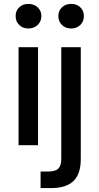

<svg xmlns="http://www.w3.org/2000/svg" viewBox="-20 -744 508 984"><path d="M75 0V-502H175V0ZM125 -598Q97 -598 78.5 -616Q60 -634 60 -662Q60 -689 78.5 -706.5Q97 -724 125 -724Q154 -724 173 -706.5Q192 -689 192 -662Q192 -634 173 -616Q154 -598 125 -598ZM188 220V135H227Q264 135 279 120Q294 105 294 70V-502H394V72Q394 124 376.5 157Q359 190 325 205Q291 220 243 220ZM345 -598Q316 -598 297.5 -616Q279 -634 279 -662Q279 -689 297.5 -706.5Q316 -724 345 -724Q373 -724 391.5 -706.5Q410 -689 410 -662Q410 -634 391.5 -616Q373 -598 345 -598Z"/></svg>

Font: DM Sans 16pt Medium
Style: Regular
Weight: 500
Version: Version 4.004;gftools[0.9.30]